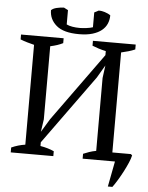

<svg xmlns="http://www.w3.org/2000/svg" viewBox="-65 -933 876 1136"><g transform="rotate(5 373.0 -365.0)"><path d="M282 0H29V-29Q69 -47 111 -53V-646Q91 -651 70 -657Q49 -663 29 -671V-700H282V-671Q266 -663 248 -657Q230 -651 207 -646V-212L196 -137L244 -216L537 -622V-646Q514 -651 493.5 -657.5Q473 -664 456 -671V-700H710V-671Q692 -663 671 -657Q650 -651 628 -646V-52H738L746 -45Q742 -26 731 -0.5Q720 25 706 52Q692 79 676 105.5Q660 132 646 151H619L648 0H456V-29Q472 -36 491 -42.5Q510 -49 532 -53V-486L542 -561L498 -486L201 -75V-53Q224 -49 244.5 -43Q265 -37 282 -29ZM370 -732Q278 -732 235.5 -768.5Q193 -805 193 -859Q204 -870 225.5 -875Q247 -880 268 -881L293 -868V-783Q307 -776 327.5 -772.5Q348 -769 371 -769Q388 -769 411.5 -772Q435 -775 449 -780V-868L474 -881Q490 -882 511 -875.5Q532 -869 545 -859Q545 -832 535 -809Q525 -786 504 -769Q483 -752 450 -742Q417 -732 370 -732Z"/></g></svg>

Font: PT Serif
Style: Regular
Weight: 400
Designer: A.Korolkova, O.Umpeleva, V.Yefimov
Foundry: ParaType Ltd
Version: Version 1.000W OFL; ttfautohint (v1.6)